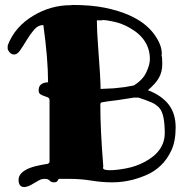

<svg xmlns="http://www.w3.org/2000/svg" viewBox="-20 -701 761 775"><path d="M78 54Q55 54 55 25Q55 -6 103 -24Q124 -32 174 -40L180 -46V-295Q180 -305 173 -308Q166 -311 158 -313.5Q150 -316 143 -320.5Q136 -325 136 -337Q136 -367 174 -369Q174 -463 155 -600Q134 -600 118 -581.5Q102 -563 88.5 -540.5Q75 -518 62.5 -499.5Q50 -481 38 -481Q26 -481 18.5 -490Q11 -499 11 -505V-514Q11 -518 12 -520Q41 -594 115 -638Q185 -680 265 -680Q268 -681 272 -681Q347 -681 402 -670Q460 -658 500.5 -640Q541 -622 567 -600Q593 -578 607 -556Q633 -518 633 -485Q633 -478 632 -476Q635 -473 635 -442Q635 -411 621.5 -387Q608 -363 577 -337Q632 -316 660.5 -279.5Q689 -243 689 -187Q689 -131 672 -94.5Q655 -58 629.5 -33.5Q604 -9 573 4.5Q542 18 514 25Q474 35 433 35Q392 35 349 28Q306 21 261 21H217Q213 29 209.5 32Q206 35 196.5 35Q187 35 180.5 28Q174 21 161.5 21Q149 21 139 26L118 38Q93 54 78 54ZM396 -23Q396 -14 423.5 -14Q451 -14 490 -21.5Q529 -29 563 -47Q645 -90 645 -164Q645 -238 625 -263Q613 -278 593 -287Q573 -296 539 -307H520Q513 -306 494.5 -303Q476 -300 456 -297L416 -292Q398 -289 391.5 -288Q385 -287 385 -279V-275Q385 -177 397 -28Q396 -27 396 -26ZM386 -342 428 -344Q437 -344 453 -346Q487 -349 509 -354L520 -356Q556 -378 570.5 -409Q585 -440 585 -462Q585 -543 503 -589Q471 -607 439.5 -613.5Q408 -620 399.5 -620Q391 -620 391 -619H371Q371 -578 376 -513Q386 -383 386 -342Z"/></svg>

Font: Miltonian Tattoo
Style: Regular
Weight: 400
Designer: Pablo Impallari
Foundry: Pablo Impallari
Version: Version 1.008